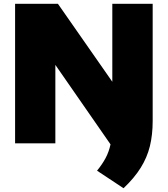

<svg xmlns="http://www.w3.org/2000/svg" viewBox="-20 -760 889 1018"><path d="M635 238 494.5 145Q522 111.5 539.8 78.2Q557.5 45 566 5.5L273.5 -416V0H60V-740H287L575.5 -326.5V-740H789.5V-118Q789.5 -45.5 774.8 14.8Q760 75 726.2 129.2Q692.5 183.5 635 238Z"/></svg>

Font: Encode Sans SmExp Black
Style: Regular
Weight: 900
Width: 6
Designer: Multiple Designers
Foundry: Impallari Type
Version: Version 3.002; ttfautohint (v1.8.3) -l 8 -r 50 -G 200 -x 14 